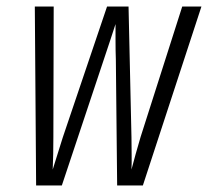

<svg xmlns="http://www.w3.org/2000/svg" viewBox="-20 -570 640 590"><path d="M91 0 87 -550H145L144 -149Q144 -126 143.5 -97Q143 -68 142 -49Q148 -68 157 -97Q166 -126 173 -148L309 -550H375L384 -148Q384 -126 384.5 -97Q385 -68 384 -49Q389 -68 397 -97Q405 -126 412 -149L540 -550H599L419 0H340L336 -387Q335 -414 335 -445.5Q335 -477 335 -496Q329 -477 318.5 -445.5Q308 -414 299 -387L170 0Z"/></svg>

Font: NKDuy Mono ExtraLight
Style: Italic
Weight: 200
Italic angle: -9°
Monospace: yes
Designer: NKDuy
Foundry: NKDuy
Version: Version 2.251; ttfautohint (v1.8.4.7-5d5b)